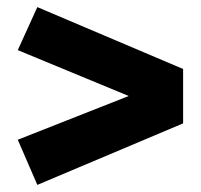

<svg xmlns="http://www.w3.org/2000/svg" viewBox="-20 -603 564 540"><path d="M85 -583 30 -462 342 -333 30 -210 85 -83 495 -256V-409Z"/></svg>

Font: Fira Sans ExtraBold
Style: Regular
Weight: 800
Designer: bBox Type GmbH & Carrois Corporate GbR & Edenspiekermann AG
Foundry: bBox Type GmbH & Carrois Corporate GbR & Edenspiekermann AG
Version: Version 4.300;PS 004.300;hotconv 1.0.88;makeotf.lib2.5.64775